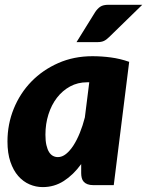

<svg xmlns="http://www.w3.org/2000/svg" viewBox="-20 -756 601 784"><path d="M10.5 0ZM444.5 0H361.5Q347 0 337.2 -3.8Q327.5 -7.5 321.8 -14Q316 -20.5 313.8 -29.5Q311.5 -38.5 311.5 -49V-86Q279.5 -42 240.5 -17Q201.5 8 154.5 8Q126.5 8 100.5 -3.2Q74.5 -14.5 54.5 -37.2Q34.5 -60 22.5 -95.2Q10.5 -130.5 10.5 -178.5Q10.5 -249 36.2 -312.2Q62 -375.5 108.2 -423Q154.5 -470.5 218 -498.5Q281.5 -526.5 357.5 -526.5Q394.5 -526.5 432.5 -521.5Q470.5 -516.5 507.5 -503.5ZM216.5 -114.5Q233.5 -114.5 249.5 -127.2Q265.5 -140 279.8 -162Q294 -184 306 -213.5Q318 -243 326.5 -276.5L344.5 -420H335.5Q297.5 -420 266.2 -403Q235 -386 212.5 -356.8Q190 -327.5 177.8 -288.8Q165.5 -250 165.5 -206Q165.5 -181 169.5 -163.5Q173.5 -146 180.2 -135.2Q187 -124.5 196.2 -119.5Q205.5 -114.5 216.5 -114.5ZM561 -736.5 426 -605Q414.5 -593.5 404.2 -588.8Q394 -584 378 -584H292.5L368.5 -706.5Q378 -721 389.8 -728.8Q401.5 -736.5 423 -736.5Z"/></svg>

Font: Lato Black
Style: Italic
Weight: 900
Italic angle: -7°
Designer: Lukasz Dziedzic
Foundry: tyPoland Lukasz Dziedzic
Version: Version 2.007; 2014-02-27